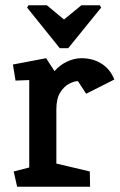

<svg xmlns="http://www.w3.org/2000/svg" viewBox="-20 -709 455 729"><path d="M88 -689H158L223 -635L289 -689H359L364 -680L239 -526H207L83 -680ZM45 0 32 -58 91 -73V-405L39 -403L29 -464L155 -488L187 -439Q208 -463 235.5 -475.5Q263 -488 289 -488Q333 -488 366 -467Q399 -446 414 -407L307 -353L276 -401Q262 -401 242.5 -391Q223 -381 208.5 -357.5Q194 -334 194 -294V-88L321 -58L322 0Z"/></svg>

Font: Kreon Medium
Style: Regular
Weight: 500
Version: Version 2.002